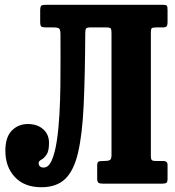

<svg xmlns="http://www.w3.org/2000/svg" viewBox="-20 -770 734 805"><path d="M2.5 -137.5Q2.5 -195.5 29.8 -222.8Q57 -250 96.5 -250Q136.5 -250 161 -228.2Q185.5 -206.5 185.5 -171Q185.5 -136 174.8 -121Q164 -106 153 -100.2Q142 -94.5 142 -87Q142 -67.5 163.5 -67.5Q183.5 -67.5 196.8 -97.2Q210 -127 217.8 -176.8Q225.5 -226.5 229 -287.5Q232.5 -348.5 233.2 -411.2Q234 -474 233.8 -530.2Q233.5 -586.5 233.5 -626Q233.5 -644.5 228.5 -649.8Q223.5 -655 204.5 -655H174.5Q158 -655 153.2 -658.8Q148.5 -662.5 148.5 -679.5V-725.5Q148.5 -742 153 -746Q157.5 -750 173.5 -750H662Q676.5 -750 679.5 -746Q682.5 -742 682.5 -727.5V-678Q682.5 -663.5 678 -659.2Q673.5 -655 661 -655H635Q620.5 -655 616.5 -651.8Q612.5 -648.5 612.5 -634V-115.5Q612.5 -103 616.5 -99Q620.5 -95 632 -95H665Q682.5 -95 682.5 -78.5V-20.5Q682.5 -7.5 678 -3.8Q673.5 0 660 0H411.5Q398 0 392.8 -3.8Q387.5 -7.5 387.5 -21V-76Q387.5 -88.5 392.2 -91.8Q397 -95 412.5 -95H416.5Q432 -95 439.8 -98.5Q447.5 -102 447.5 -119.5V-630.5Q447.5 -645.5 444.5 -650.2Q441.5 -655 425.5 -655H358Q343.5 -655 340.5 -649.8Q337.5 -644.5 337.5 -630Q336.5 -452 330.8 -328.8Q325 -205.5 307.2 -129.8Q289.5 -54 253 -19.5Q216.5 15 153.5 15Q82.5 15 42.5 -27.5Q2.5 -70 2.5 -137.5Z"/></svg>

Font: Besley* Condensed
Style: Bold
Weight: 700
Width: 3
Designer: Owen Earl
Foundry: indestructible type*
Version: Version 3.000; ttfautohint (v1.8.3)